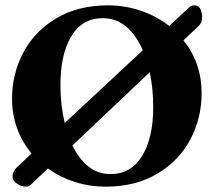

<svg xmlns="http://www.w3.org/2000/svg" viewBox="-20 -684 799 718"><path d="M666 -533Q734 -449 734 -335Q734 -243 692 -163Q650 -83 568.5 -34.5Q487 14 375 14Q315 14 260 -3.5Q205 -21 159 -54L95 7Q88 14 78 14Q59 14 43 2.5Q27 -9 27 -23Q27 -44 45 -60L98 -110Q63 -152 44 -204Q25 -256 25 -315Q25 -407 67 -487Q109 -567 190.5 -615.5Q272 -664 384 -664Q447 -664 506 -644Q565 -624 613 -587L687 -656Q694 -664 706 -664Q714 -664 720.5 -660Q727 -656 730 -649Q736 -633 736 -621Q736 -599 723 -587ZM222 -224 514 -496Q490 -552 452.5 -584Q415 -616 364 -616Q287 -616 246.5 -548Q206 -480 206 -367Q206 -291 222 -224ZM540 -414 251 -140Q275 -90 310.5 -61.5Q346 -33 393 -33Q470 -33 511.5 -101Q553 -169 553 -283Q553 -353 540 -414Z"/></svg>

Font: EB Garamond ExtraBold
Style: Regular
Weight: 800
Designer: Georg Duffner and Octavio Pardo
Foundry: Georg Duffner
Version: Version 1.000